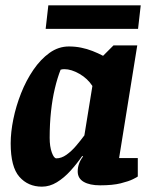

<svg xmlns="http://www.w3.org/2000/svg" viewBox="-20 -687 571 719"><path d="M137 12Q85 12 52.5 -25Q20 -62 20 -150Q20 -192 30 -241Q40 -290 59 -338Q78 -386 105 -425.5Q132 -465 165.5 -489Q199 -513 238 -513Q262 -513 284 -508.5Q306 -504 326.5 -496Q347 -488 366 -478L405 -517H494L426 -95H496V-26Q494 -24 478 -16Q462 -8 432 -0.5Q402 7 355 7Q316 7 293.5 -6Q271 -19 271 -45Q271 -60 276 -74Q281 -88 291 -101L288 -103Q268 -74 244 -47.5Q220 -21 193 -4.5Q166 12 137 12ZM191 -94Q210 -94 229 -107.5Q248 -121 265 -141Q282 -161 296 -180L326 -365Q308 -393 277.5 -410.5Q247 -428 221 -428Q217 -428 213.5 -427.5Q210 -427 207 -426Q195 -396 185.5 -356Q176 -316 171 -269.5Q166 -223 166 -171Q166 -138 174 -116Q182 -94 191 -94ZM151 -579 161 -667H507L497 -579Z"/></svg>

Font: Faustina ExtraBold
Style: Italic
Weight: 800
Italic angle: -8°
Designer: Alfonso Garcia
Foundry: http://www.omnibus-type.com
Version: Version 1.200